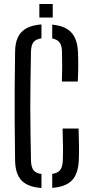

<svg xmlns="http://www.w3.org/2000/svg" viewBox="-20 -927 458 954"><path d="M186 7Q119 2.5 87.5 -29.8Q56 -62 55 -130.5Q53.5 -229 53 -314.5Q52.5 -400 53 -485.2Q53.5 -570.5 55 -669Q55.5 -736 87.5 -768.5Q119.5 -801 186 -805.5V-736.5Q158.5 -732.5 146.8 -718Q135 -703.5 134 -671.5Q132.5 -593 131.5 -527.2Q130.5 -461.5 130.5 -399.8Q130.5 -338 131.5 -272.2Q132.5 -206.5 134 -127.5Q135 -96 146.8 -81Q158.5 -66 186 -62.5ZM287.5 -522Q289 -562 289 -596.8Q289 -631.5 288 -671.5Q287 -701.5 275.8 -716.2Q264.5 -731 239.5 -736V-804.5Q303 -799 333.8 -766.2Q364.5 -733.5 367.5 -669Q369 -629.5 368.8 -595.2Q368.5 -561 366.5 -522ZM239.5 6.5V-63Q267 -67 278.8 -82Q290.5 -97 292 -127.5Q293.5 -161.5 293 -196.5Q292.5 -231.5 291 -288.5H370.5Q372 -240.5 372.5 -203.5Q373 -166.5 371.5 -130.5Q368.5 -63 337.5 -30.8Q306.5 1.5 239.5 6.5ZM175.5 -840V-907H242V-840Z"/></svg>

Font: Big Shoulders Stencil Text
Style: Regular
Weight: 400
Designer: Patric King
Foundry: XO Type Co
Version: Version 1.000